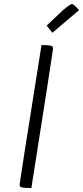

<svg xmlns="http://www.w3.org/2000/svg" viewBox="-20 -947 418 967"><path d="M133 0Q85 0 81 -8Q79 -12 79 -20Q79 -28 189 -720H194Q241 -720 245 -712Q247 -708 247 -700Q247 -692 138 0ZM378 -896 244 -782 215 -818 295 -894Q334 -927 342.5 -927Q351 -927 378 -896Z"/></svg>

Font: Economica
Style: Italic
Weight: 400
Designer: Vicente Lamonaca
Foundry: Vicente Lamonaca
Version: Version 1.100